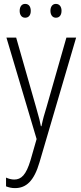

<svg xmlns="http://www.w3.org/2000/svg" viewBox="-20 -724 416 986"><path d="M81 -668C81 -648 91 -633 109 -633C128 -633 138 -647 138 -668C138 -690 128 -704 109 -704C91 -704 81 -689 81 -668ZM239 -669C239 -648 249 -633 267 -633C286 -633 296 -647 296 -669C296 -690 285 -704 267 -704C249 -704 239 -689 239 -669ZM13 -531 168 -10 137 98C114 175 89 198 53 198C39 198 24 194 11 188V233C27 239 40 242 57 242C115 242 155 205 183 109L371 -531H321L219 -174C208 -139 200 -111 193 -76H190C186 -97 182 -116 165 -174L63 -531Z"/></svg>

Font: Noto Sans Armenian Condensed ExtraLight
Style: Regular
Weight: 200
Width: 3
Designer: Monotype Design Team
Foundry: Monotype Imaging Inc.
Version: Version 2.008